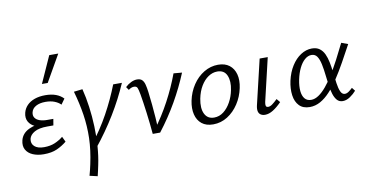

<svg xmlns="http://www.w3.org/2000/svg" viewBox="-86 -951 2749 1429"><g transform="rotate(-10 1288.5 -236.0)"><path d="M182 8.5Q135.4 8.5 99.9 -6.5Q64.5 -21.5 48 -50.7Q31.6 -79.9 41.8 -121.4Q54.5 -172.4 107.6 -197.9Q160.7 -223.5 241.9 -223.5L238.7 -193.8Q191.6 -193.8 156 -208.9Q120.5 -224 104.5 -252.5Q88.5 -281.1 98.3 -320.2Q106.4 -351.5 128.6 -374.4Q150.8 -397.4 186.2 -410Q221.5 -422.6 267.1 -422.6Q312.7 -422.6 347 -410Q381.2 -397.3 403.9 -373.1L374.5 -332.3Q357.9 -349.9 328.9 -361.6Q299.9 -373.4 259.9 -373.4Q216.4 -373.4 187.6 -357.5Q158.8 -341.5 152.5 -312.8Q147.1 -289 158.5 -272.2Q170 -255.4 194 -247Q217.9 -238.7 249.9 -238.7H296.3L288.2 -190.5H241.8Q179.7 -190.5 145.1 -170.9Q110.5 -151.3 103.6 -121.7Q96.4 -86.5 120.5 -64.8Q144.5 -43 192.5 -43Q239.7 -43 275.2 -58.3Q310.6 -73.6 337.3 -95.8L356.3 -55.9Q321.9 -27.6 281.5 -9.6Q241.1 8.5 182 8.5ZM257.8 -509.1 348.7 -711H416.9L301.5 -509.1Z M572.9 31.9 543.9 3.4Q622.8 -97.3 680.4 -202Q738 -306.8 779.6 -414.2H845.6Q796 -299.4 728 -187.8Q659.9 -76.2 572.9 31.9ZM547.5 239 488 225.4Q494 203.4 499.3 182.4Q504.5 161.4 508.5 141.8Q530.9 38.5 533.4 -52Q535.8 -142.5 522.4 -230Q509 -317.6 482.3 -410.9L547.8 -418.4Q564.4 -353.6 574.3 -280.3Q584.3 -206.9 587.1 -131Q590 -55.1 584.8 18.7Q579.6 92.5 565.5 158.5Q560.9 180.8 556.5 200.5Q552 220.2 547.5 239Z M1005.6 0Q1002.2 -38 997.7 -79.8Q993.2 -121.5 987.9 -162.5Q982.6 -203.5 977.2 -240Q971.7 -276.6 966.9 -304.8Q960.2 -342.6 953.9 -356.4Q947.5 -370.1 928.5 -370.1Q918.5 -370.1 907.5 -365.7Q896.4 -361.3 887.1 -353.5L870.8 -377.4Q891.5 -397.1 915 -408.2Q938.4 -419.4 960 -419.4Q985 -419.4 998 -406.6Q1010.9 -393.9 1017.1 -370Q1023.3 -346.1 1027.6 -312.8Q1033.9 -263.9 1038.5 -214.5Q1043 -165.1 1046.8 -115.7Q1050.5 -66.3 1052.3 -17.4L1021.9 -22.3Q1092.8 -117.5 1145.6 -216.5Q1198.5 -315.4 1236 -416.9L1299.5 -411.5Q1255.9 -305.2 1197.1 -202.3Q1138.4 -99.5 1061.6 0Z M1461.9 8.5Q1408.9 8.5 1376.2 -17.9Q1343.5 -44.3 1332.4 -89.9Q1321.3 -135.5 1332.7 -192.4Q1346.2 -257.8 1381.1 -310.1Q1416 -362.5 1466.1 -392.5Q1516.3 -422.6 1573 -422.6Q1624.8 -422.6 1657.9 -397.1Q1690.9 -371.5 1702.8 -326.7Q1714.7 -281.9 1702.2 -223.3Q1689.2 -160.2 1654.7 -107.4Q1620.3 -54.6 1570.6 -23.1Q1521 8.5 1461.9 8.5ZM1477.5 -40.3Q1516.8 -40.3 1549 -65.1Q1581.1 -89.9 1603.7 -130.9Q1626.3 -171.9 1635.5 -219.5Q1649.3 -285.3 1630.2 -329.6Q1611.1 -373.9 1558.4 -373.9Q1522.6 -373.9 1490.2 -351.9Q1457.8 -329.9 1434 -290.2Q1410.2 -250.5 1399.4 -196.7Q1385.7 -125.5 1406.7 -82.9Q1427.7 -40.3 1477.5 -40.3Z M1854.5 5.2Q1835.5 5.2 1822 -3.3Q1808.5 -11.7 1804.2 -29.2Q1799.9 -46.7 1806.1 -74.1L1886.5 -414.2H1947.7L1871.1 -89Q1867.1 -70.5 1870 -59.8Q1873 -49 1887.5 -49Q1902.3 -49 1919 -61.4Q1935.8 -73.8 1958.1 -95.3L1980.3 -68.5Q1946.7 -33.7 1915.2 -14.3Q1883.7 5.2 1854.5 5.2Z M2192 6.3Q2141.4 6.3 2113 -23.3Q2084.5 -52.8 2077.7 -102.6Q2070.8 -152.5 2083.5 -211.5Q2097.6 -274.3 2127.4 -321.2Q2157.1 -368.2 2197.4 -394.3Q2237.6 -420.5 2281.5 -420.5Q2316.9 -420.5 2339.4 -403.9Q2361.8 -387.4 2374.9 -359.4Q2387.9 -331.4 2395.1 -295.5Q2402.3 -259.7 2406.7 -220.2Q2412.2 -175.5 2417.6 -135.3Q2423.1 -95.2 2434.2 -70.2Q2445.4 -45.2 2466.3 -45.2Q2480.7 -45.2 2495.5 -55.6Q2510.2 -66 2524.8 -80.1L2544.3 -55Q2525.3 -32.8 2497.5 -13.8Q2469.6 5.2 2441.7 5.2Q2414.8 5.2 2398.5 -13.3Q2382.3 -31.8 2372.9 -61.8Q2363.5 -91.8 2358.4 -128.1Q2353.4 -164.4 2349.4 -200Q2343.9 -251.7 2335.6 -290.7Q2327.4 -329.7 2312.6 -351.5Q2297.8 -373.4 2270.1 -373.4Q2243.3 -373.4 2218.9 -352Q2194.5 -330.5 2176.4 -293.2Q2158.3 -255.9 2148.5 -207.8Q2139 -159.5 2142.5 -122.9Q2146.1 -86.2 2163.3 -65.4Q2180.5 -44.6 2211.6 -44.6Q2239.5 -44.6 2268.3 -64Q2297.1 -83.4 2326.3 -118.2Q2355.5 -153 2385 -200.7Q2414.5 -248.5 2444.4 -305.2Q2474.2 -362 2504.5 -424.2L2554.2 -406Q2517.9 -338.7 2483.7 -277.3Q2449.5 -215.8 2415.1 -163.9Q2380.7 -111.9 2345.6 -74Q2310.5 -36 2272.4 -14.9Q2234.3 6.3 2192 6.3Z"/></g></svg>

Font: Ysabeau
Style: Bold Italic
Weight: 700
Italic angle: -12°
Designer: Christian Thalmann (Catharsis Fonts)
Version: Version 2.002